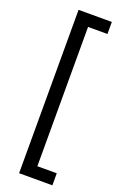

<svg xmlns="http://www.w3.org/2000/svg" viewBox="-183 -842 687 1079"><g transform="rotate(20 160.5 -302.5)"><path d="M87 186V-791H286V-719H170V114H286V186Z"/></g></svg>

Font: Onest
Style: Regular
Weight: 400
Designer: Dmitri Voloshin, Andrey Kudryavtsev
Foundry: Dmitri Voloshin, Andrey Kudryavtsev
Version: Version 1.000;gftools[0.9.33]